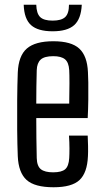

<svg xmlns="http://www.w3.org/2000/svg" viewBox="-20 -782 435 810"><path d="M271 -210H350Q351 -193 351.5 -166Q352 -139 351 -123Q348 -53 315.5 -22.5Q283 8 206 8Q126 8 92 -23Q58 -54 55 -123Q53 -171 52.5 -233.5Q52 -296 52.5 -360Q53 -424 55 -476Q58 -547 93.5 -577.5Q129 -608 205 -608Q281 -608 314.5 -577Q348 -546 351 -478Q352 -467 352.5 -435Q353 -403 352.5 -362Q352 -321 350 -284H133Q133 -243 133.5 -200.5Q134 -158 135 -115Q136 -81 152.5 -68Q169 -55 204 -55Q240 -55 255 -68Q270 -81 272 -115Q273 -130 273 -156Q273 -182 271 -210ZM205 -545Q167 -545 151.5 -530.5Q136 -516 135 -486Q134 -451 133.5 -416.5Q133 -382 133 -345H272Q273 -389 273 -430Q273 -471 272 -486Q270 -519 254 -532Q238 -545 205 -545ZM80 -762H133Q134 -725 149.5 -710Q165 -695 202 -695Q239 -695 255 -710Q271 -725 271 -762H325Q322 -702 293 -676Q264 -650 202 -650Q140 -650 111 -676Q82 -702 80 -762Z"/></svg>

Font: Big Shoulders Text
Style: Regular
Weight: 400
Designer: Patric King
Foundry: XO Type Co
Version: Version 1.000; ttfautohint (v1.8.2)